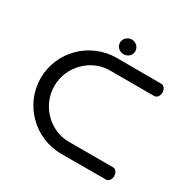

<svg xmlns="http://www.w3.org/2000/svg" viewBox="-158 -855 999 1006"><g transform="rotate(30 342.0 -352.0)"><path d="M609.3 -580C609.3 -580 500.8 -580.8 339.3 -580.8C177.8 -580.8 46.7 -450.4 46.7 -290.3C46.7 -130.2 177.8 0.2 339.3 0.2C500.8 0.2 609.3 -0.5 609.3 -0.5C624.3 -0.5 637.3 -16.7 637.3 -37.6C637.3 -58.5 624.3 -74.6 609.3 -74.6C609.3 -74.6 450.8 -74.6 339.3 -74.6C227.8 -74.6 129.2 -171.4 129.2 -290.3C129.2 -409.2 227.8 -506 339.3 -506C450.8 -506 609.3 -506 609.3 -506C624.3 -506 637.3 -522.1 637.3 -543C637.3 -563.9 624.3 -580 609.3 -580ZM359.8 -615C384.8 -615 406 -633.8 406 -658.8C406 -683.8 384.8 -703.8 359.8 -703.8C334.8 -703.8 313.5 -683.8 313.5 -658.8C313.5 -633.8 334.8 -615 359.8 -615Z"/></g></svg>

Font: Hi.
Style: Regular
Weight: 400
Designer: Mew Too, Robert Jablonski
Foundry: Cannot Into Space Fonts
Version: Version 1.996